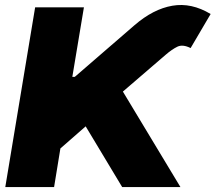

<svg xmlns="http://www.w3.org/2000/svg" viewBox="-20 -757 872 777"><path d="M1.4 0 122.2 -727.3H319.6L272.7 -446H282.7L524.1 -654.8Q600.1 -720.5 677.4 -733.8Q754.6 -747.2 832.4 -700.3L751.4 -562.5Q719.5 -578.5 697.8 -568Q676.1 -557.5 650.6 -535.5L477.3 -386.4L710.2 0H474.4L326.7 -245.7L224.4 -156.2L198.9 0Z"/></svg>

Font: Inter UI Black
Style: Italic
Weight: 900
Italic angle: -9.39999°
Designer: Rasmus Andersson
Foundry: rsms
Version: 3.2;8d6f07862